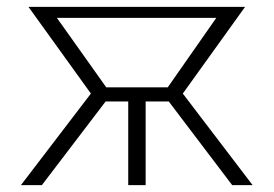

<svg xmlns="http://www.w3.org/2000/svg" viewBox="-20 -540 798 560"><path d="M41 0 245.1 -267.1 63 -520H694.8L513.2 -267.1L716.8 0H657.2L472.2 -244.1H404.8V0H354V-244.1H288.1L102.1 0ZM290 -285.2H469.2L610.8 -487.8H146Z"/></svg>

Font: Rawline Light
Style: Regular
Weight: 300
Designer: Matt McInerney, Pablo Impallari, Rodrigo Fuenzalida
Foundry: Matt McInerney, Pablo Impallari, Rodrigo Fuenzalida
Version: Version 4.020;PS 004.020;hotconv 1.0.88;makeotf.lib2.5.64775